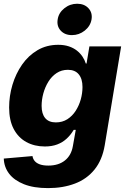

<svg xmlns="http://www.w3.org/2000/svg" viewBox="-20 -781 670 1016"><path d="M234.4 214.4Q158.2 214.4 106.7 193.8Q55.2 173.3 28.3 138.2Q1.5 103 0 58.1L151.9 44.9Q154.3 60.1 163.8 71.3Q173.3 82.5 191.2 88.9Q209 95.2 235.8 95.2Q289.6 95.2 323.5 68.1Q357.4 41 365.7 -8.3L380.9 -93.8H370.1Q354 -66.9 332.5 -47.1Q311 -27.3 282.7 -16.6Q254.4 -5.9 217.3 -5.9Q162.1 -5.9 119.1 -29.5Q76.2 -53.2 52.2 -99.1Q28.3 -145 28.3 -211.9Q28.3 -273.4 45.9 -332.3Q63.5 -391.1 96.9 -439.2Q130.4 -487.3 178.7 -515.6Q227.1 -543.9 288.1 -543.9Q319.8 -543.9 344.5 -535.6Q369.1 -527.3 387 -513.2Q404.8 -499 416.5 -481.4Q428.2 -463.9 434.1 -444.8H438L453.1 -535.6H621.1L534.2 -12.2Q521 65.9 480.2 116.2Q439.5 166.5 376.5 190.4Q313.5 214.4 234.4 214.4ZM275.4 -133.3Q310.1 -133.3 336.4 -150.1Q362.8 -167 380.6 -194.8Q398.4 -222.7 407.5 -255.4Q416.5 -288.1 416.5 -320.3Q416.5 -363.8 396.7 -387.7Q377 -411.6 339.4 -411.6Q305.7 -411.6 279.5 -394.3Q253.4 -377 235.8 -348.4Q218.3 -319.8 209.2 -286.4Q200.2 -252.9 200.2 -220.7Q200.2 -178.7 219.2 -156Q238.3 -133.3 275.4 -133.3ZM360.8 -595.2Q322.8 -595.2 301 -619.1Q279.3 -643.1 285.2 -678.2Q290.5 -713.4 320.6 -737.3Q350.6 -761.2 388.2 -761.2Q426.3 -761.2 448.2 -737.3Q470.2 -713.4 464.4 -678.2Q458.5 -643.1 428.5 -619.1Q398.4 -595.2 360.8 -595.2Z"/></svg>

Font: Inter 20pt ExtraBold
Style: Italic
Weight: 800
Italic angle: -9.3988°
Version: Version 4.001;git-66647c0bb